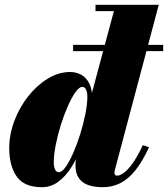

<svg xmlns="http://www.w3.org/2000/svg" viewBox="-20 -770 700 800"><path d="M284.5 -557V-583H660V-557ZM409 10Q350.5 10 322.5 -12.8Q294.5 -35.5 294.5 -81Q294.5 -87 295 -94.8Q295.5 -102.5 297 -110L313 -183L347.5 -264.5V-325L454.5 -723.5H378V-750H641.5L459 -63.5Q457 -56 457 -49Q457 -44 459.8 -41Q462.5 -38 468 -38Q478.5 -38 494.2 -48.5Q510 -59 530.5 -86.5Q551 -114 575 -165L601 -156.5Q573.5 -97 544 -60.2Q514.5 -23.5 481 -6.8Q447.5 10 409 10ZM154.5 10Q80.5 10 49.5 -34.8Q18.5 -79.5 18.5 -152.5Q18.5 -210 39.8 -266.2Q61 -322.5 97.2 -368.5Q133.5 -414.5 178.8 -442.2Q224 -470 272 -470Q296.5 -470 317.5 -459Q338.5 -448 351.5 -423.2Q364.5 -398.5 364.5 -358.5Q364.5 -344 359.5 -311.2Q354.5 -278.5 344 -237Q333.5 -195.5 316.8 -152.2Q300 -109 276.8 -72.2Q253.5 -35.5 223 -12.8Q192.5 10 154.5 10ZM225.5 -52.5Q238 -52.5 253.8 -74.8Q269.5 -97 285.2 -132.8Q301 -168.5 314.2 -211Q327.5 -253.5 335.8 -295Q344 -336.5 344 -368.5Q344 -380 341.5 -389Q339 -398 334.2 -403Q329.5 -408 323 -408Q310 -408 294.2 -385.8Q278.5 -363.5 262.5 -327.2Q246.5 -291 233.2 -248.8Q220 -206.5 212 -165.2Q204 -124 204 -92.5Q204 -76 209.2 -64.2Q214.5 -52.5 225.5 -52.5Z"/></svg>

Font: Bodoni Moda 9pt Black
Style: Italic
Weight: 900
Italic angle: -13°
Designer: Owen Earl
Foundry: indestructible type
Version: Version 2.004